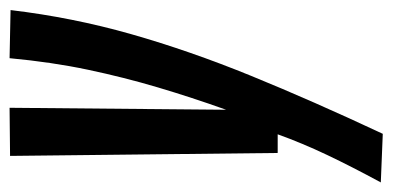

<svg xmlns="http://www.w3.org/2000/svg" viewBox="-238 -362 800 391"><g transform="rotate(-90 161.5 -166.0)"><path d="M239 -546 337 -544Q322 -418 288 -298.5Q254 -179 203 -54Q152 71 85 214L-14 210Q18 151 42 100.5Q66 50 84 0H46L40 -545L138 -546L134 -105Q159 -175 179.5 -244Q200 -313 215.5 -386.5Q231 -460 239 -546Z"/></g></svg>

Font: Georama ExtraCondensed SemiBold
Style: Italic
Weight: 600
Width: 2
Italic angle: -9°
Designer: Jean-Baptiste Levee
Foundry: Production Type
Version: Version 1.000